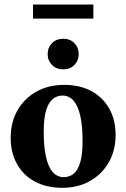

<svg xmlns="http://www.w3.org/2000/svg" viewBox="-20 -840 574 872"><path d="M269.5 -35.5Q295.5 -35.5 314.8 -51.2Q334 -67 344.5 -103Q355 -139 355 -199.5Q355 -267.5 344.8 -313.2Q334.5 -359 314.2 -382.5Q294 -406 264 -406Q238.5 -406 219.2 -390Q200 -374 189.2 -338Q178.5 -302 178.5 -241.5Q178.5 -174 188.8 -128Q199 -82 219.2 -58.8Q239.5 -35.5 269.5 -35.5ZM263 13Q191 13 138.2 -15.5Q85.5 -44 57 -95.5Q28.5 -147 28.5 -214.5Q28.5 -285 59.5 -339Q90.5 -393 145 -423.8Q199.5 -454.5 271 -454.5Q343.5 -454.5 396 -425.8Q448.5 -397 476.8 -345.8Q505 -294.5 505 -226.5Q505 -157 474 -102.8Q443 -48.5 388.5 -17.8Q334 13 263 13ZM267 -525Q236 -525 216.2 -545Q196.5 -565 196.5 -594Q196.5 -624 216.2 -644Q236 -664 267 -664Q298.5 -664 318 -644Q337.5 -624 337.5 -594Q337.5 -565 318 -545Q298.5 -525 267 -525ZM130 -755.5V-819.5H404V-755.5Z"/></svg>

Font: Newsreader 24pt
Style: Bold
Weight: 700
Designer: Hugues Gentile
Foundry: Production Type
Version: Version 1.003